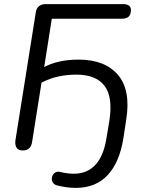

<svg xmlns="http://www.w3.org/2000/svg" viewBox="-20 -725 709 934"><path d="M349 189Q324 189 300.5 185.5Q277 182 258 177Q242 173 236 161Q230 149 233 136.5Q236 124 246 116Q256 108 271 111Q286 115 303.5 117.5Q321 120 340 120Q403 120 443 78Q483 36 497 -48L512 -137Q530 -253 488.5 -307.5Q447 -362 351 -362Q307 -362 264.5 -353Q222 -344 182 -323L136 -34Q130 7 90 7Q70 7 61 -6Q52 -19 55 -42L154 -664Q160 -705 203 -705H578Q617 -705 617 -676Q617 -634 574 -634H232L195 -399Q264 -435 362 -435Q491 -435 554 -360.5Q617 -286 594 -143L580 -51Q561 66 503 127.5Q445 189 349 189Z"/></svg>

Font: Nunito
Style: Italic
Weight: 400
Italic angle: -9°
Designer: Vernon Adams
Foundry: Vernon Adams
Version: Version 3.601; ttfautohint (v1.8.2.53-6de2)